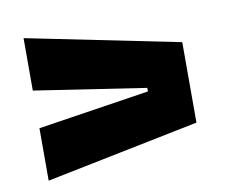

<svg xmlns="http://www.w3.org/2000/svg" viewBox="-54 -572 622 530"><g transform="rotate(-10 257.0 -307.0)"><path d="M355 -302.5V-312.5L42.5 -360V-507L472 -420V-194.5L42.5 -107.5V-254.5Z"/></g></svg>

Font: Anek Kannada ExtraBold
Style: Regular
Weight: 800
Version: Version 1.003